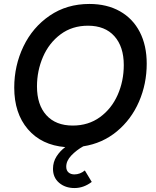

<svg xmlns="http://www.w3.org/2000/svg" viewBox="-20 -731 788 971"><path d="M606 -402Q606 -495 558.5 -548Q511 -601 425 -601Q345 -601 286.5 -557.5Q228 -514 197.5 -443.5Q167 -373 167 -294Q167 -201 214.5 -148.5Q262 -96 348 -96Q427 -96 485.5 -138.5Q544 -181 575 -251Q606 -321 606 -402ZM248 123Q248 88 266 60Q284 32 310 13Q190 3 121 -77.5Q52 -158 52 -288Q52 -399 98.5 -496Q145 -593 231.5 -652Q318 -711 432 -711Q521 -711 586.5 -674Q652 -637 687 -569Q722 -501 722 -409Q722 -307 683 -217Q644 -127 571 -66.5Q498 -6 401 9Q367 28 341 55Q315 82 315 112Q315 131 326.5 141Q338 151 356 151Q385 151 409 131L444 189Q403 220 357 220Q310 220 279 193.5Q248 167 248 123Z"/></svg>

Font: Hanken Grotesk SemiBold
Style: Italic
Weight: 600
Italic angle: -8°
Designer: Alfredo Marco Pradil
Foundry: Hanken Design Co.
Version: Version 3.014